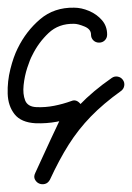

<svg xmlns="http://www.w3.org/2000/svg" viewBox="-25 -297 344 500"><path d="M254 -207Q254 -198 248 -192Q242 -186 233 -186Q224 -186 218 -192Q212 -198 212 -207Q212 -221 195 -228Q178 -235 168 -235Q128 -236 101.5 -211Q75 -186 59 -153Q53 -142 46 -120.5Q39 -99 36.5 -75.5Q34 -52 40.5 -35.5Q47 -19 70 -18Q93 -17 116 -21.5Q139 -26 161 -34Q173 -39 183 -28Q193 -18 187 -6Q167 38 146 82.5Q125 127 105 171Q100 180 92 182Q84 184 77 181Q70 178 66 170.5Q62 163 67 153Q92 98 119.5 55.5Q147 13 182 -23.5Q217 -60 266 -94Q273 -99 281.5 -97.5Q290 -96 295 -89Q300 -82 298.5 -73.5Q297 -65 290 -60Q244 -27 211.5 6.5Q179 40 154 79.5Q129 119 105 171Q100 180 92 182Q84 184 77 181Q70 178 66 170.5Q62 163 67 153Q87 109 107.5 65Q128 21 149 -23Q152 -29 158.5 -26.5Q165 -24 171 -18Q177 -11 179.5 -4Q182 3 176 5Q150 15 123 20Q96 25 68 24Q30 22 13 0.5Q-4 -21 -5 -53Q-6 -85 2 -117Q10 -149 21 -171Q43 -216 79.5 -247Q116 -278 168 -277Q187 -277 207 -268.5Q227 -260 240.5 -244.5Q254 -229 254 -207Q254 -207 254 -207Q254 -207 254 -207Z"/></svg>

Font: FRB American Cursive Medium
Style: Italic
Weight: 500
Italic angle: -25°
Version: Version 2.0;Modular Font Editor K font №1